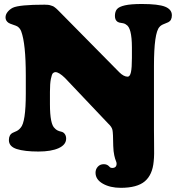

<svg xmlns="http://www.w3.org/2000/svg" viewBox="-20 -737 876 948"><path d="M107.4 -275.4V-363.8Q107.4 -520.5 85 -581.5Q79.1 -597.7 65.9 -606.4Q60.1 -609.9 44.4 -615Q28.8 -620.1 22.5 -624Q7.3 -634.3 7.3 -650.9Q7.3 -665.5 17.6 -678.2Q27.8 -690.9 43 -698.7Q74.7 -713.9 200.2 -713.9Q209.5 -713.9 216.8 -713.1Q224.1 -712.4 230.5 -710.2Q236.8 -708 240.5 -706.8Q244.1 -705.6 249.8 -701.2Q255.4 -696.8 257.3 -695.3Q259.3 -693.8 265.4 -687.7Q271.5 -681.6 273.4 -679.7L568.8 -380.4Q590.8 -358.4 610.4 -358.4Q621.6 -358.4 626.5 -380.4Q631.3 -402.3 631.3 -450.7V-503.9Q630.9 -600.6 603 -615.2Q595.7 -621.6 581.3 -623.3Q566.9 -625 561 -628.9Q547.4 -637.7 547.4 -658.2Q547.4 -679.7 557.6 -691.9Q567.9 -704.1 597.2 -710.7Q626.5 -717.3 680.2 -717.3Q761.7 -717.3 795.2 -703.9Q828.6 -690.4 828.6 -661.6Q828.6 -636.2 811 -627.4Q808.1 -625.5 791.3 -619.1Q774.4 -612.8 767.6 -604Q740.2 -575.7 740.2 -411.1V-95.7Q740.2 -69.8 740.7 -34.4Q741.2 1 741 21.7Q740.7 42.5 738.8 60.1Q732.9 126 695.1 158.2Q657.2 190.4 576.2 190.4Q523.9 190.4 487.8 169.9Q451.7 149.4 451.7 115.7Q451.7 98.6 462.9 86.2Q474.1 73.7 492.2 73.7Q506.8 73.7 516.1 82Q516.6 82.5 519.8 85.7Q522.9 88.9 523.9 89.6Q524.9 90.3 527.8 91.3Q530.8 92.3 533.7 92.3Q555.7 92.3 555.7 70.8Q555.7 64.9 552 56.6Q548.3 48.3 544.2 30Q540 11.7 539.1 -17.1Q538.6 -80.1 535.2 -95.5Q531.7 -110.8 515.6 -125.5L300.8 -352.1Q271 -380.9 253.9 -380.9Q246.6 -380.9 241.2 -375.5Q235.8 -370.1 231.2 -347.2Q226.6 -324.2 226.6 -283.7V-222.7Q226.6 -122.6 250.5 -103.5Q260.7 -91.3 282.2 -86.9Q293.5 -84.5 300 -75.2Q306.6 -65.9 306.6 -52.7Q306.6 -22.5 269.8 -5.6Q232.9 11.2 169.9 11.2Q101.1 11.2 62.5 -1.2Q23.9 -13.7 23.9 -45.4Q23.9 -71.3 42.5 -81.1Q45.4 -83 54.2 -86.4Q63 -89.8 69.3 -94.2Q75.7 -98.6 82 -106.4Q107.4 -133.8 107.4 -275.4Z"/></svg>

Font: Cooper* ExtraBold
Style: Regular
Weight: 800
Designer: Owen Earl
Foundry: indestructible type*
Version: Version 0.001